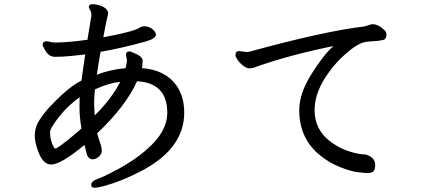

<svg xmlns="http://www.w3.org/2000/svg" viewBox="-20 -811 2040 922"><path d="M245.1 -97.2Q247.1 -97.2 260.7 -105Q307.1 -137.2 371.1 -193.8Q361.8 -250 361.8 -293.9Q361.8 -336.9 362.8 -344.2Q309.1 -307.1 264.6 -251.5Q220.2 -195.8 220.2 -174.8Q220.2 -137.2 239.7 -101.1Q242.2 -100.1 243.2 -98.6Q244.1 -97.2 245.1 -97.2ZM435.1 -256.8Q519 -340.8 557.1 -418Q501 -412.1 436 -381.8Q432.1 -346.2 432.1 -320.8Q432.1 -294.9 433.6 -277.3Q435.1 -259.8 435.1 -256.8ZM435.1 90.8Q418 90.8 418 76.2Q418 59.1 448.5 48.1Q479 37.1 520 15.1Q620.1 -35.2 688 -96.2Q783.2 -179.2 783.2 -270Q783.2 -413.1 638.2 -420.9Q584 -300.8 446.8 -170.9Q451.2 -151.9 460 -127.4Q468.8 -103 468.8 -87.9Q468.8 -70.8 454.3 -58.3Q439.9 -45.9 424.8 -45.9Q406.7 -45.9 397.9 -66.9L385.7 -115.2Q272 -21 226.1 -21Q187 -21 164.1 -82Q147 -127 147 -157.2Q147 -186 155.8 -208Q174.8 -254.9 246.3 -326.4Q317.9 -397.9 371.1 -423.8L389.2 -549.8Q297.9 -538.1 245.1 -538.1Q212.9 -538.1 194.8 -573.2Q189.9 -583 187.5 -586.4Q185.1 -589.8 185.1 -597.2Q185.1 -612.8 203.1 -612.8Q211.9 -612.8 220.9 -609.9Q230 -606.9 247.1 -606.9Q305.2 -606.9 399.9 -620.1L418.9 -735.8Q418.9 -753.9 412.8 -762.9Q406.7 -772 406.7 -777.8Q406.7 -791 425.8 -791Q438 -791 461.9 -784.2Q499 -770 499 -747.1Q499 -740.2 494.4 -723.6Q489.7 -707 476.1 -631.8Q627.9 -660.2 651.9 -679.2Q659.2 -684.1 670.9 -685.1Q692.9 -685.1 709.5 -673.1Q726.1 -661.1 729 -646Q729 -626 683.1 -612.8Q566.9 -580.1 462.9 -562Q458 -536.1 452.9 -504.2Q447.8 -472.2 444.8 -452.1Q505.9 -476.1 583 -483.9Q587.9 -502.9 589.8 -520L585 -547.9Q585 -564 600.1 -564Q608.9 -564 622.1 -557.1Q665 -540 665 -520Q665 -496.1 661.1 -483.9Q771 -476.1 825.2 -403.8Q864.7 -349.1 864.7 -270Q864.7 -92.8 647 16.1Q559.1 61 477.1 83Q445.8 90.8 435.1 90.8Z M1744.6 20Q1730 20 1696.3 15.6Q1662.6 11.2 1612.3 -8.8Q1562 -28.8 1518.1 -64Q1417 -145 1417 -282.2Q1417 -361.8 1475.3 -454.8Q1533.7 -547.9 1581.1 -589.8Q1374 -547.9 1212.9 -491.2Q1193.8 -482.9 1179.7 -482.9Q1164.1 -482.9 1147.9 -495.4Q1131.8 -507.8 1121.3 -522.9Q1110.8 -538.1 1110.8 -545.9Q1110.8 -565.9 1128.9 -565.9L1165 -561Q1168.9 -561 1178.7 -563Q1535.6 -661.1 1730 -684.1Q1738.8 -686 1747.3 -689.5Q1755.9 -692.9 1768.1 -694.8Q1795.9 -694.8 1821.8 -669.9Q1835 -660.2 1835.9 -647Q1835.9 -622.1 1819.8 -619.1Q1797.9 -613.8 1743.7 -610.8Q1700.7 -607.9 1634.8 -547.9Q1595.7 -513.2 1564 -470.2Q1490.7 -374 1490.7 -282.2Q1490.7 -190.9 1562 -134.8Q1616.7 -91.8 1685.1 -76.2Q1710.9 -69.8 1727.3 -69.8Q1743.7 -69.8 1762.7 -56.4Q1781.7 -43 1781.7 -19Q1781.7 5.9 1771.7 12.9Q1761.7 20 1744.6 20Z"/></svg>

Font: LXGW WenKai GB Screen
Style: Regular
Weight: 400
Designer: LXGW / Fontworks Inc.
Foundry: LXGW / Fontworks Inc.
Version: Version 1.321;February 19, 2024;FontCreator 14.0.0.2901 64-b